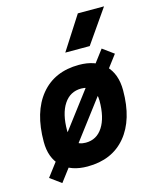

<svg xmlns="http://www.w3.org/2000/svg" viewBox="-125 -881 836 1027"><g transform="rotate(-15 293.0 -367.5)"><path d="M90.8 60.5 29.3 15.6 480 -580.1 541.5 -535.2ZM245.1 9.8Q153.8 9.8 102.8 -39.8Q51.8 -89.4 51.8 -177.7Q51.8 -342.8 127.9 -435.1Q204.1 -527.3 339.8 -527.3Q431.2 -527.3 482.2 -476.6Q533.2 -425.8 533.2 -335Q533.2 -172.4 457.1 -81.3Q381.1 9.8 245.1 9.8ZM268.5 -115.7Q329.1 -115.7 363 -168.2Q397 -220.7 397 -314Q397 -355.2 376.5 -378.5Q356.1 -401.9 318.8 -401.9Q257.2 -401.9 222.6 -349.5Q188 -297.1 188 -203.6Q188 -162.1 209.2 -138.9Q230.4 -115.7 268.5 -115.7ZM286.6 -609.4 405.8 -794.9H550.8L421.9 -609.4Z"/></g></svg>

Font: Cascadia Code PL
Style: Italic
Weight: 400
Italic angle: -10°
Monospace: yes
Designer: Aaron Bell
Foundry: Saja Typeworks
Version: Version 2404.023